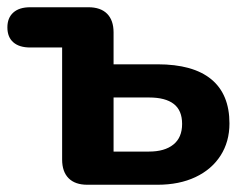

<svg xmlns="http://www.w3.org/2000/svg" viewBox="-22 -510 683 530"><path d="M149.5 -69.6V-378.9H61.4Q31.1 -378.9 14.8 -393.2Q-1.6 -407.4 -1.6 -434.5Q-1.6 -460.7 14.8 -475.4Q31.1 -490 61.4 -490H222Q255.7 -490 273.6 -472.1Q291.5 -454.1 291.5 -420.4V-332.5H412.6Q511.2 -332.5 561.3 -291.1Q611.4 -249.7 611.4 -169.3Q611.4 -118.9 586.8 -80.5Q562.2 -42.2 517.5 -21.1Q472.8 0 412.6 0H219.1Q185.4 0 167.5 -17.9Q149.5 -35.9 149.5 -69.6ZM480.7 -167.9Q480.7 -205.4 457.6 -223.1Q434.6 -240.9 389.3 -240.9H291.5V-91.6H389.3Q432.6 -91.6 456.6 -111Q480.7 -130.3 480.7 -167.9Z"/></svg>

Font: SN Pro Thin
Style: Regular
Weight: 200
Designer: Tobias Whetton
Foundry: Supernotes
Version: Version 1.003;Glyphs 3.3 (3324)